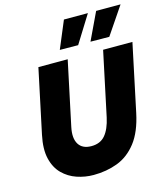

<svg xmlns="http://www.w3.org/2000/svg" viewBox="-141 -1097 1056 1215"><g transform="rotate(-15 387.5 -489.5)"><path d="M438 -809 318 -810 393 -989H550ZM642 -809 519 -810 604 -989H764ZM321 10Q265 10 212 -8Q159 -26 120 -65Q81 -104 66 -167Q51 -230 70 -320L159 -740H351L262 -320Q247 -249 271.5 -209.5Q296 -170 355 -170Q413 -170 445.5 -208.5Q478 -247 494 -320L583 -740H775L682 -300Q657 -181 604 -113Q551 -45 478.5 -17.5Q406 10 321 10Z"/></g></svg>

Font: Be Vietnam Pro Black
Style: Italic
Weight: 900
Italic angle: -12°
Designer: Lam Bao, Tony Le, Vietanh Nguyen
Foundry: Yellow Type Foundry
Version: Version 1.002; ttfautohint (v1.8.3)